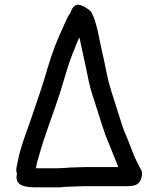

<svg xmlns="http://www.w3.org/2000/svg" viewBox="-20 -741 679 824"><path d="M282 -22C264.6 -20.8 247.4 -19 230 -19H134C137.3 -38.6 139.6 -46.9 148 -75C175 -170.9 208 -249.8 238 -344C258.6 -408.8 273.9 -472.8 299 -528C306.7 -547.6 311.7 -564.5 321 -580C323.7 -569.3 326 -558.3 328 -547C336.5 -504.7 343.4 -478.8 353 -431C362.6 -380.4 370.5 -349.8 385 -308C404.1 -250.6 426.6 -168.9 449 -121C461.4 -88.6 475.9 -54.2 488 -24H344C322.3 -24 301.7 -22 282 -22ZM344 58H523C558.6 58 578.1 51.8 586.5 24C591.5 7.3 590.7 -5.7 584 -15C565.2 -47.9 551.2 -82.1 537 -120C526.9 -148.5 512.2 -176.8 503.5 -205.5C487.9 -256.9 461.6 -334.3 448 -383C439 -415 427.2 -483.3 419 -515C404.5 -575.3 397.4 -643 371 -691C357.7 -702.4 343.8 -713.7 324 -719.5C302 -725.9 289.7 -708.1 284 -690C283.3 -688 282.3 -686 281 -684C267.2 -665.6 266.8 -657.7 255 -634C227.1 -573.5 204.3 -518.2 184 -448C163.9 -375.7 136.3 -300 114 -233C95.1 -177.9 66.5 -106.6 56 -47C52.3 -27.1 46.3 -13.5 53 5C49.6 18.6 49.4 29.9 58 42C66.9 54.5 77.4 55.8 92 60L110 62C115.3 62.7 121.7 63 129 63H230C239.3 63 249 62.3 259 61C267 61 275 60.7 283 60C302.5 60 323.6 58 344 58Z"/></svg>

Font: HoneyBee
Style: Bd
Weight: 700
Foundry: Cannot Into Space Fonts
Version: Version 0.89